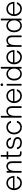

<svg xmlns="http://www.w3.org/2000/svg" viewBox="3093 -3906 823 7049"><g transform="rotate(-90 3504.5 -381.5)"><path d="M48 -274Q48 -351 80 -416Q112 -481 171.5 -520Q231 -559 309 -559Q383 -559 439.5 -525.5Q496 -492 529 -433Q562 -374 569 -297Q570 -289 570 -273Q570 -263 560 -263H122Q117 -263 114.5 -260Q112 -257 113 -253Q116 -221 128 -187Q151 -122 199 -85Q247 -48 310 -48Q373 -48 418.5 -80.5Q464 -113 486 -165Q489 -173 497 -173H546Q551 -173 554 -170.5Q557 -168 555 -164Q528 -86 465 -38Q402 10 310 10Q235 10 175 -27Q115 -64 81.5 -129Q48 -194 48 -274ZM496 -316Q501 -316 503.5 -319Q506 -322 505 -327Q500 -359 489 -384Q465 -439 417.5 -470Q370 -501 310 -501Q250 -501 204.5 -471.5Q159 -442 136 -388Q122 -355 118 -327V-324Q118 -316 127 -316Z M698 0Q688 0 688 -10V-539Q688 -549 698 -549H743Q753 -549 753 -539V-478Q753 -470 758 -470Q762 -470 765 -474Q797 -518 838.5 -538.5Q880 -559 933 -559Q983 -559 1021 -536.5Q1059 -514 1081 -475Q1099 -444 1103.5 -411Q1108 -378 1108 -337V-10Q1108 0 1098 0H1053Q1043 0 1043 -10V-340Q1043 -411 1019 -450Q988 -501 919 -501Q856 -501 814 -456Q784 -422 768.5 -365.5Q753 -309 753 -217V-10Q753 0 743 0Z M1397 0Q1332 0 1303 -29.5Q1274 -59 1274 -138V-491H1185V-549H1274V-763H1339V-549H1468V-491H1339V-151Q1339 -115 1343.5 -96.5Q1348 -78 1363.5 -68Q1379 -58 1412 -58H1467V0Z M1551 -162V-165Q1551 -173 1560 -173H1606Q1614 -173 1617 -164Q1628 -108 1671.5 -78Q1715 -48 1792 -48Q1857 -48 1894.5 -74Q1932 -100 1932 -147Q1932 -184 1909.5 -205.5Q1887 -227 1854 -237.5Q1821 -248 1765 -259Q1702 -272 1663 -285Q1624 -298 1597 -327Q1570 -356 1570 -406Q1570 -478 1624.5 -518.5Q1679 -559 1765 -559Q1850 -559 1905.5 -516.5Q1961 -474 1977 -400V-398Q1977 -389 1968 -389H1923Q1915 -389 1912 -398Q1901 -448 1863 -474.5Q1825 -501 1765 -501Q1704 -501 1669.5 -477.5Q1635 -454 1635 -413Q1635 -382 1655.5 -363Q1676 -344 1706.5 -334.5Q1737 -325 1790 -315Q1857 -301 1898 -287Q1939 -273 1968 -241Q1997 -209 1997 -153Q1997 -78 1942.5 -34Q1888 10 1789 10Q1689 10 1627 -35.5Q1565 -81 1551 -162Z M2095 -277Q2095 -357 2128.5 -421Q2162 -485 2222 -522Q2282 -559 2357 -559Q2443 -559 2504.5 -516Q2566 -473 2588 -400L2589 -397Q2589 -389 2579 -389H2530Q2521 -389 2518 -397Q2502 -445 2458.5 -473Q2415 -501 2357 -501Q2301 -501 2256 -472Q2211 -443 2185.5 -392Q2160 -341 2160 -277Q2160 -211 2185.5 -159Q2211 -107 2256 -77.5Q2301 -48 2357 -48Q2419 -48 2463.5 -80Q2508 -112 2522 -164Q2524 -173 2533 -173H2584Q2595 -173 2593 -162Q2573 -83 2509 -36.5Q2445 10 2357 10Q2282 10 2222 -27Q2162 -64 2128.5 -129.5Q2095 -195 2095 -277Z M2720 0Q2710 0 2710 -10V-753Q2710 -763 2720 -763H2765Q2775 -763 2775 -753V-478Q2775 -470 2780 -470Q2784 -470 2787 -474Q2819 -518 2860.5 -538.5Q2902 -559 2955 -559Q3005 -559 3043 -536.5Q3081 -514 3103 -475Q3121 -444 3125.5 -411Q3130 -378 3130 -337V-10Q3130 0 3120 0H3075Q3065 0 3065 -10V-340Q3065 -411 3041 -450Q3009 -501 2941 -501Q2878 -501 2836 -456Q2806 -422 2790.5 -365.5Q2775 -309 2775 -217V-10Q2775 0 2765 0Z M3245 -274Q3245 -351 3277 -416Q3309 -481 3368.5 -520Q3428 -559 3506 -559Q3580 -559 3636.5 -525.5Q3693 -492 3726 -433Q3759 -374 3766 -297Q3767 -289 3767 -273Q3767 -263 3757 -263H3319Q3314 -263 3311.5 -260Q3309 -257 3310 -253Q3313 -221 3325 -187Q3348 -122 3396 -85Q3444 -48 3507 -48Q3570 -48 3615.5 -80.5Q3661 -113 3683 -165Q3686 -173 3694 -173H3743Q3748 -173 3751 -170.5Q3754 -168 3752 -164Q3725 -86 3662 -38Q3599 10 3507 10Q3432 10 3372 -27Q3312 -64 3278.5 -129Q3245 -194 3245 -274ZM3693 -316Q3698 -316 3700.5 -319Q3703 -322 3702 -327Q3697 -359 3686 -384Q3662 -439 3614.5 -470Q3567 -501 3507 -501Q3447 -501 3401.5 -471.5Q3356 -442 3333 -388Q3319 -355 3315 -327V-324Q3315 -316 3324 -316Z M3896 0Q3886 0 3886 -10V-539Q3886 -549 3896 -549H3941Q3951 -549 3951 -539V-10Q3951 0 3941 0ZM3870 -725Q3870 -745 3884.5 -759Q3899 -773 3919 -773Q3939 -773 3953.5 -759Q3968 -745 3968 -725Q3968 -705 3953.5 -690.5Q3939 -676 3919 -676Q3899 -676 3884.5 -690.5Q3870 -705 3870 -725Z M4073 -274Q4073 -357 4103 -421.5Q4133 -486 4187.5 -522.5Q4242 -559 4313 -559Q4422 -559 4497 -464Q4502 -459 4504 -459Q4509 -459 4509 -467V-753Q4509 -763 4519 -763H4564Q4574 -763 4574 -753V-10Q4574 0 4564 0H4519Q4509 0 4509 -10V-82Q4509 -90 4504 -90Q4500 -90 4497 -86Q4461 -40 4414.5 -15Q4368 10 4313 10Q4243 10 4188 -26.5Q4133 -63 4103 -127.5Q4073 -192 4073 -274ZM4511 -274Q4511 -338 4486 -390Q4461 -442 4417.5 -471.5Q4374 -501 4319 -501Q4264 -501 4223 -471.5Q4182 -442 4160 -390.5Q4138 -339 4138 -274Q4138 -210 4160 -158.5Q4182 -107 4223 -77.5Q4264 -48 4319 -48Q4374 -48 4417.5 -77.5Q4461 -107 4486 -158.5Q4511 -210 4511 -274Z M4668 -274Q4668 -351 4700 -416Q4732 -481 4791.5 -520Q4851 -559 4929 -559Q5003 -559 5059.5 -525.5Q5116 -492 5149 -433Q5182 -374 5189 -297Q5190 -289 5190 -273Q5190 -263 5180 -263H4742Q4737 -263 4734.5 -260Q4732 -257 4733 -253Q4736 -221 4748 -187Q4771 -122 4819 -85Q4867 -48 4930 -48Q4993 -48 5038.5 -80.5Q5084 -113 5106 -165Q5109 -173 5117 -173H5166Q5171 -173 5174 -170.5Q5177 -168 5175 -164Q5148 -86 5085 -38Q5022 10 4930 10Q4855 10 4795 -27Q4735 -64 4701.5 -129Q4668 -194 4668 -274ZM5116 -316Q5121 -316 5123.5 -319Q5126 -322 5125 -327Q5120 -359 5109 -384Q5085 -439 5037.5 -470Q4990 -501 4930 -501Q4870 -501 4824.5 -471.5Q4779 -442 4756 -388Q4742 -355 4738 -327V-324Q4738 -316 4747 -316Z M5318 0Q5308 0 5308 -10V-539Q5308 -549 5318 -549H5363Q5373 -549 5373 -539V-478Q5373 -470 5378 -470Q5382 -470 5385 -474Q5417 -518 5458.5 -538.5Q5500 -559 5553 -559Q5603 -559 5641 -536.5Q5679 -514 5701 -475Q5719 -444 5723.5 -411Q5728 -378 5728 -337V-10Q5728 0 5718 0H5673Q5663 0 5663 -10V-340Q5663 -411 5639 -450Q5608 -501 5539 -501Q5476 -501 5434 -456Q5404 -422 5388.5 -365.5Q5373 -309 5373 -217V-10Q5373 0 5363 0Z M5845 -274Q5845 -357 5875 -421.5Q5905 -486 5959.5 -522.5Q6014 -559 6085 -559Q6194 -559 6269 -464Q6274 -459 6276 -459Q6281 -459 6281 -467V-753Q6281 -763 6291 -763H6336Q6346 -763 6346 -753V-10Q6346 0 6336 0H6291Q6281 0 6281 -10V-82Q6281 -90 6276 -90Q6272 -90 6269 -86Q6233 -40 6186.5 -15Q6140 10 6085 10Q6015 10 5960 -26.5Q5905 -63 5875 -127.5Q5845 -192 5845 -274ZM6283 -274Q6283 -338 6258 -390Q6233 -442 6189.5 -471.5Q6146 -501 6091 -501Q6036 -501 5995 -471.5Q5954 -442 5932 -390.5Q5910 -339 5910 -274Q5910 -210 5932 -158.5Q5954 -107 5995 -77.5Q6036 -48 6091 -48Q6146 -48 6189.5 -77.5Q6233 -107 6258 -158.5Q6283 -210 6283 -274Z M6440 -274Q6440 -351 6472 -416Q6504 -481 6563.5 -520Q6623 -559 6701 -559Q6775 -559 6831.5 -525.5Q6888 -492 6921 -433Q6954 -374 6961 -297Q6962 -289 6962 -273Q6962 -263 6952 -263H6514Q6509 -263 6506.5 -260Q6504 -257 6505 -253Q6508 -221 6520 -187Q6543 -122 6591 -85Q6639 -48 6702 -48Q6765 -48 6810.5 -80.5Q6856 -113 6878 -165Q6881 -173 6889 -173H6938Q6943 -173 6946 -170.5Q6949 -168 6947 -164Q6920 -86 6857 -38Q6794 10 6702 10Q6627 10 6567 -27Q6507 -64 6473.5 -129Q6440 -194 6440 -274ZM6888 -316Q6893 -316 6895.5 -319Q6898 -322 6897 -327Q6892 -359 6881 -384Q6857 -439 6809.5 -470Q6762 -501 6702 -501Q6642 -501 6596.5 -471.5Q6551 -442 6528 -388Q6514 -355 6510 -327V-324Q6510 -316 6519 -316Z"/></g></svg>

Font: Open Sauce Two Light
Style: Regular
Weight: 300
Designer: Alfredo Marco Pradil
Foundry: Creative Sauce Fz LLC
Version: Version 1.477